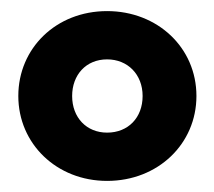

<svg xmlns="http://www.w3.org/2000/svg" viewBox="-20 -729 386 346"><path d="M173 -403C265 -403 334 -470 334 -556C334 -643 264 -709 173 -709C81 -709 13 -642 13 -556C13 -470 82 -403 173 -403ZM110 -556C110 -594 135 -622 173 -622C210 -622 237 -595 237 -556C237 -517 211 -490 173 -490C136 -490 110 -517 110 -556Z"/></svg>

Font: MV Cash SemiBold
Style: Regular
Weight: 600
Designer: Rodrigo Fuenzalida
Foundry: fragTYPE
Version: Version 1.100;Glyphs 3.1.2 (3151)